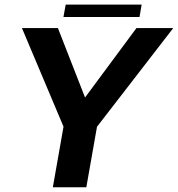

<svg xmlns="http://www.w3.org/2000/svg" viewBox="-20 -794 754 814"><path d="M252 -250.5H386.5L714.5 -675H558.5L333 -370.5H344.5L225.5 -675H73ZM204 0H346L404.5 -332H262.5ZM249 -722H571.5L580.5 -774.5H258.5Z"/></svg>

Font: Anybody UltraCondensed Thin SemiBold
Style: Italic
Weight: 600
Italic angle: -10°
Version: Version 1.111